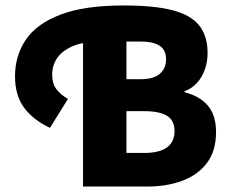

<svg xmlns="http://www.w3.org/2000/svg" viewBox="-20 -683 842 703"><path d="M284 0V-578H443V-393H495Q543 -393 565.5 -413Q588 -433 588 -466Q588 -500 564.5 -515.5Q541 -531 493 -531H351Q286 -531 246.5 -514Q207 -497 189 -470Q171 -443 171 -410Q171 -377 186.5 -356.5Q202 -336 229 -321L163 -215Q104 -242 69.5 -287Q35 -332 35 -404Q35 -479 74.5 -537.5Q114 -596 201.5 -629.5Q289 -663 433 -663Q545 -663 612 -645.5Q679 -628 709.5 -589.5Q740 -551 740 -490Q740 -441 718 -402.5Q696 -364 656 -349V-345Q710 -332 740.5 -297Q771 -262 771 -199Q771 -130 737.5 -86Q704 -42 647 -21Q590 0 520 0ZM443 -123H508Q563 -123 591 -143Q619 -163 619 -203Q619 -242 591.5 -259Q564 -276 508 -276H443Z"/></svg>

Font: Source Sans 3 ExtraBold
Style: Regular
Weight: 800
Designer: Paul D. Hunt
Foundry: Adobe
Version: Version 3.052;hotconv 1.1.0;makeotfexe 2.6.0